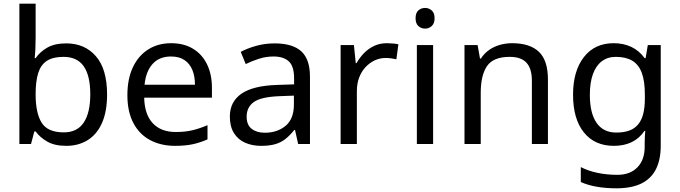

<svg xmlns="http://www.w3.org/2000/svg" viewBox="-20 -780 3684 1040"><path d="M173 -575Q173 -541 171.5 -511.5Q170 -482 168 -465H173Q196 -499 236 -522Q276 -545 339 -545Q439 -545 499.5 -475.5Q560 -406 560 -268Q560 -176 532.5 -114Q505 -52 455 -21Q405 10 339 10Q276 10 236 -13Q196 -36 173 -68H166L148 0H85V-760H173ZM324 -472Q267 -472 234 -450.5Q201 -429 187 -384.5Q173 -340 173 -271V-267Q173 -168 205.5 -115.5Q238 -63 326 -63Q398 -63 433.5 -116Q469 -169 469 -269Q469 -370 433.5 -421Q398 -472 324 -472Z M907 -546Q976 -546 1025.5 -516Q1075 -486 1101.5 -431.5Q1128 -377 1128 -304V-251H761Q763 -160 807.5 -112.5Q852 -65 932 -65Q983 -65 1022.5 -74.5Q1062 -84 1104 -102V-25Q1063 -7 1023 1.5Q983 10 928 10Q852 10 793.5 -21Q735 -52 702.5 -113.5Q670 -175 670 -264Q670 -352 699.5 -415Q729 -478 782.5 -512Q836 -546 907 -546ZM906 -474Q843 -474 806.5 -433.5Q770 -393 763 -321H1036Q1036 -367 1022 -401Q1008 -435 979.5 -454.5Q951 -474 906 -474Z M1467 -545Q1565 -545 1612 -502Q1659 -459 1659 -365V0H1595L1578 -76H1574Q1551 -47 1526.5 -27.5Q1502 -8 1470.5 1Q1439 10 1394 10Q1346 10 1307.5 -7Q1269 -24 1247 -59.5Q1225 -95 1225 -149Q1225 -229 1288 -272.5Q1351 -316 1482 -320L1573 -323V-355Q1573 -422 1544 -448Q1515 -474 1462 -474Q1420 -474 1382 -461.5Q1344 -449 1311 -433L1284 -499Q1319 -518 1367 -531.5Q1415 -545 1467 -545ZM1493 -259Q1393 -255 1354.5 -227Q1316 -199 1316 -148Q1316 -103 1343.5 -82Q1371 -61 1414 -61Q1482 -61 1527 -98.5Q1572 -136 1572 -214V-262Z M2075 -546Q2090 -546 2107.5 -544.5Q2125 -543 2138 -540L2127 -459Q2114 -462 2098.5 -464Q2083 -466 2069 -466Q2038 -466 2010 -453Q1982 -440 1960 -416.5Q1938 -393 1925.5 -360Q1913 -327 1913 -286V0H1825V-536H1897L1907 -438H1911Q1928 -468 1952 -492.5Q1976 -517 2007 -531.5Q2038 -546 2075 -546Z M2326 -536V0H2238V-536ZM2283 -737Q2303 -737 2318.5 -723.5Q2334 -710 2334 -681Q2334 -653 2318.5 -639Q2303 -625 2283 -625Q2261 -625 2246 -639Q2231 -653 2231 -681Q2231 -710 2246 -723.5Q2261 -737 2283 -737Z M2754 -546Q2850 -546 2899 -499.5Q2948 -453 2948 -349V0H2861V-343Q2861 -408 2832 -440Q2803 -472 2741 -472Q2652 -472 2618 -422Q2584 -372 2584 -278V0H2496V-536H2567L2580 -463H2585Q2603 -491 2629.5 -509.5Q2656 -528 2688 -537Q2720 -546 2754 -546Z M3304 -546Q3357 -546 3399.5 -526Q3442 -506 3472 -465H3477L3489 -536H3559V9Q3559 85 3533 136.5Q3507 188 3454 214Q3401 240 3319 240Q3261 240 3212.5 231.5Q3164 223 3126 206V125Q3164 145 3215 156Q3266 167 3324 167Q3393 167 3432.5 126.5Q3472 86 3472 16V-5Q3472 -17 3473 -39.5Q3474 -62 3475 -71H3471Q3443 -30 3401.5 -10Q3360 10 3305 10Q3201 10 3142.5 -63Q3084 -136 3084 -267Q3084 -395 3142.5 -470.5Q3201 -546 3304 -546ZM3316 -472Q3271 -472 3239.5 -448Q3208 -424 3191.5 -378Q3175 -332 3175 -266Q3175 -167 3211.5 -114.5Q3248 -62 3318 -62Q3359 -62 3388 -72.5Q3417 -83 3436 -105.5Q3455 -128 3464 -163Q3473 -198 3473 -246V-267Q3473 -340 3456.5 -385Q3440 -430 3405 -451Q3370 -472 3316 -472Z"/></svg>

Font: lgurmukhi25
Style: Book
Weight: 400
Designer: Jelle Bosma - Monotype Design Team
Foundry: Monotype Imaging Inc.
Version: Version 2.003